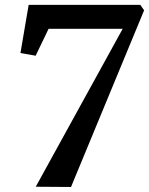

<svg xmlns="http://www.w3.org/2000/svg" viewBox="-20 -763 608 784"><path d="M481 -645.5H178.5L125.5 -535.5L63.5 -546.5L97 -743H553L568.5 -721L270 0.5L126 -0.5Z"/></svg>

Font: Merriweather 60pt SemiBold
Style: Italic
Weight: 600
Italic angle: -7.8°
Version: Version 2.101